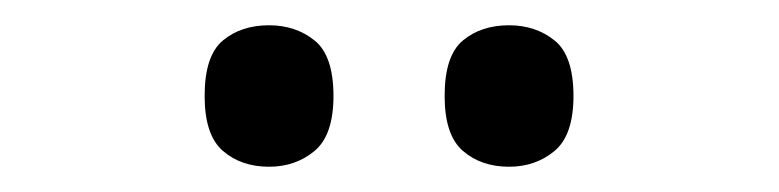

<svg xmlns="http://www.w3.org/2000/svg" viewBox="-20 -764 617 152"><path d="M383 -632Q361 -632 346.5 -644.5Q332 -657 332 -688Q332 -720 346.5 -732Q361 -744 383 -744Q404 -744 419 -732Q434 -720 434 -688Q434 -657 419 -644.5Q404 -632 383 -632ZM193 -632Q171 -632 156.5 -644.5Q142 -657 142 -688Q142 -720 156.5 -732Q171 -744 193 -744Q214 -744 229 -732Q244 -720 244 -688Q244 -657 229 -644.5Q214 -632 193 -632Z"/></svg>

Font: Noto Serif Toto
Style: Regular
Weight: 400
Designer: Monotype Design Team
Foundry: Monotype Imaging Inc.
Version: Version 2.001